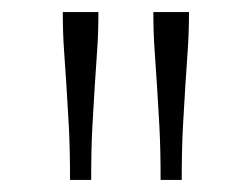

<svg xmlns="http://www.w3.org/2000/svg" viewBox="-20 -760 417 318"><path d="M143 -740H84Q84 -706 86 -677.5Q88 -649 90 -618.5Q92 -588 94 -550.5Q96 -513 96 -462H131Q131 -513 133 -550.5Q135 -588 137 -618.5Q139 -649 141 -678Q143 -707 143 -740ZM293 -740H234Q234 -706 236 -677.5Q238 -649 240 -618.5Q242 -588 244 -550.5Q246 -513 246 -462H281Q281 -513 283 -550.5Q285 -588 287 -618.5Q289 -649 291 -678Q293 -707 293 -740Z"/></svg>

Font: Roboto Serif Thin
Style: Regular
Weight: 250
Designer: Greg Gazdowicz
Foundry: Commercial Type
Version: Version 1.004